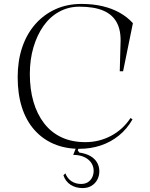

<svg xmlns="http://www.w3.org/2000/svg" viewBox="-20 -743 766 978"><path d="M655 -135Q627 -86 585.5 -52.5Q544 -19 493 -2Q442 15 384 15Q313 15 255 -9.5Q197 -34 155 -81.5Q113 -129 91.5 -196.5Q70 -264 70 -350Q70 -433 93 -501.5Q116 -570 159.5 -619.5Q203 -669 262.5 -696Q322 -723 395 -723Q453 -723 502 -711.5Q551 -700 590 -678Q629 -656 657 -625L607 -380H590L594 -523Q597 -587 575 -628Q553 -669 506 -689Q459 -709 384 -709Q329 -709 282 -683.5Q235 -658 202 -611.5Q169 -565 150.5 -502.5Q132 -440 132 -366Q132 -288 150.5 -224.5Q169 -161 205 -114.5Q241 -68 293.5 -43.5Q346 -19 415 -19Q485 -19 545.5 -51Q606 -83 645 -142ZM401 215Q366 215 340 198.5Q314 182 303 150L313 140Q323 166 344 180Q365 194 393 194Q413 194 427 185.5Q441 177 449 161.5Q457 146 457 127Q457 111 450.5 96.5Q444 82 430.5 70.5Q417 59 397.5 52.5Q378 46 353 46L371 0H385L376 23L384 34Q418 39 440.5 52Q463 65 474.5 85Q486 105 486 130Q486 153 475.5 172.5Q465 192 446 203.5Q427 215 401 215Z"/></svg>

Font: Kalnia Light
Style: Regular
Weight: 300
Designer: Frida Medrano
Foundry: Frida Medrano
Version: Version 1.105